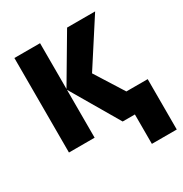

<svg xmlns="http://www.w3.org/2000/svg" viewBox="-209 -874 1199 1256"><g transform="rotate(-30 390.5 -246.0)"><path d="M602.1 -158.2H763.2V222.2H575.2V0H482.9L271 -361.8V0H77.1V-713.9H271V-368.2L475.1 -713.9H687L466.8 -373Z"/></g></svg>

Font: OpenSansExtrabold
Style: Regular
Weight: 800
Foundry: Ascender Corporation
Version: Version 1.10